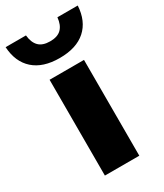

<svg xmlns="http://www.w3.org/2000/svg" viewBox="-249 -875 811 952"><g transform="rotate(-30 156.5 -399.0)"><path d="M58.5 0V-548.5H255.5V0ZM157 -616.5Q61.5 -616.5 8.5 -663.8Q-44.5 -711 -49.5 -797.5H67Q71 -755.5 92.5 -733.8Q114 -712 157 -712Q200 -712 221.5 -733.8Q243 -755.5 247 -797.5H363.5Q358.5 -711 305.8 -663.8Q253 -616.5 157 -616.5Z"/></g></svg>

Font: Encode Sans SmExp XBd
Style: Regular
Weight: 800
Width: 6
Designer: Multiple Designers
Foundry: Impallari Type
Version: Version 3.002; ttfautohint (v1.8.3) -l 8 -r 50 -G 200 -x 14 